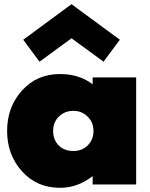

<svg xmlns="http://www.w3.org/2000/svg" viewBox="-20 -882 718 918"><path d="M267 -528Q359 -528 423 -479V-512H631V0H423V-40Q351 16 267 16Q156 16 85 -63Q14 -142 14 -256Q14 -370 85 -449Q156 -528 267 -528ZM331 -160Q373 -160 400 -187.5Q427 -215 427 -256Q427 -297 399 -324.5Q371 -352 331 -352Q290 -352 262 -325Q234 -298 234 -256Q234 -214 260.5 -187Q287 -160 331 -160ZM91 -692 322 -862 553 -692 475 -587 322 -699 169 -587Z"/></svg>

Font: Spartan MB
Style: Regular
Weight: 900
Designer: Matt Bailey
Foundry: Matt Bailey
Version: Version 001.001